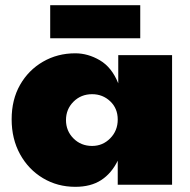

<svg xmlns="http://www.w3.org/2000/svg" viewBox="-20 -714 735 742"><path d="M271 8Q202 8 146 -25.5Q90 -59 57.5 -118Q25 -177 25 -253Q25 -329 57.5 -386Q90 -443 146 -475.5Q202 -508 271 -508Q320 -508 366 -481Q412 -454 437 -392V-501H645V0H435V-93Q411 -44 371 -18Q331 8 271 8ZM336 -150Q377 -150 406 -179.5Q435 -209 435 -252Q435 -295 406 -322.5Q377 -350 336 -350Q293 -350 264 -321Q235 -292 235 -250Q235 -208 264 -179Q293 -150 336 -150ZM174 -566V-694H522V-566Z"/></svg>

Font: Paytone One
Style: Regular
Weight: 400
Designer: Vernon Adams
Foundry: Vernon Adams
Version: Version 1.002; ttfautohint (v1.8.4.7-5d5b);gftools[0.9.23]